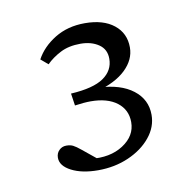

<svg xmlns="http://www.w3.org/2000/svg" viewBox="-48 -512 409 409"><g transform="rotate(-10 156.5 -307.5)"><path d="M165 -324.2Q212.4 -322.3 239.3 -301.5Q266.1 -280.8 266.1 -247.6Q266.1 -221.2 248 -199.2Q230 -177.2 200 -164.1Q169.9 -150.9 133.8 -150.9Q99.1 -150.9 76.4 -162.6Q53.7 -174.3 53.7 -191.9Q53.7 -201.7 60.1 -208Q66.4 -214.4 75.7 -214.4Q84.5 -214.4 90.3 -211.4Q96.2 -208.5 106.9 -199.7L141.6 -171.4L121.1 -177.7Q163.6 -172.9 192.1 -191.4Q220.7 -210 220.7 -239.7Q220.7 -266.6 200 -282.5Q179.2 -298.3 143.1 -298.3Q129.4 -298.3 108.9 -295.4L105 -321.8Q153.8 -324.7 176 -340.1Q198.2 -355.5 198.2 -380.9Q198.2 -401.4 182.4 -412.1Q166.5 -422.9 143.1 -422.9Q117.7 -422.9 99.6 -413.6Q81.5 -404.3 68.8 -391.6L53.2 -404.8Q66.9 -430.2 94.7 -447.3Q122.6 -464.4 159.7 -464.4Q199.7 -464.4 222.7 -446Q245.6 -427.7 245.6 -397Q245.6 -370.6 223.6 -349.4Q201.7 -328.1 158.7 -316.4Z"/></g></svg>

Font: Lateef ExtraLight
Style: Regular
Weight: 200
Designer: SIL International
Foundry: SIL International
Version: Version 4.200